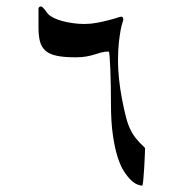

<svg xmlns="http://www.w3.org/2000/svg" viewBox="-20 -505 574 599"><path d="M432.6 -42Q432.6 -40 431.9 -21.7Q431.2 -3.4 429.9 18.1Q428.7 39.6 427 56.9Q425.3 74.2 423.3 74.2Q418.5 74.2 409.2 70.8Q399.9 67.4 389.4 57.6Q378.9 47.9 367.4 30.5Q356 13.2 346.9 -15.1Q337.9 -43.5 332 -84.5Q326.2 -125.5 326.2 -181.2Q326.2 -208 325.7 -236.6Q325.2 -265.1 324.2 -289.3Q323.2 -313.5 322 -328.9Q320.8 -344.2 319.3 -344.2Q307.1 -344.2 297.1 -341.6Q287.1 -338.9 275.6 -335.2Q264.2 -331.5 250 -328.9Q235.8 -326.2 215.8 -326.2Q179.2 -326.2 156.5 -331.1Q133.8 -335.9 121.3 -347.4Q108.9 -358.9 104.5 -376.5Q100.1 -394 100.1 -419.4V-479.5Q100.1 -480.5 101.6 -481.9Q104 -484.9 106.4 -484.9Q109.9 -484.9 113 -482.2Q116.2 -479.5 119.1 -475.8Q122.1 -472.2 124.8 -468Q127.4 -463.9 129.9 -461.4Q135.3 -455.6 146.7 -449.7Q158.2 -443.8 173.1 -439.7Q188 -435.5 206.3 -432.9Q224.6 -430.2 243.2 -430.2Q262.7 -430.2 282 -433.8Q301.3 -437.5 317.6 -441.7Q334 -445.8 345 -449.5Q356 -453.1 357.9 -453.1Q364.7 -453.1 364.7 -443.8Q364.7 -441.9 362.1 -434.3Q359.4 -426.8 356.4 -411.4Q353.5 -396 350.8 -372.1Q348.1 -348.1 348.1 -314Q348.1 -290 351.3 -259Q354.5 -228 360.4 -197.3Q366.2 -166.5 373 -139.9Q379.9 -113.3 388.2 -98.1Q394 -85.9 401.6 -76.4Q409.2 -66.9 416 -59.6L427.7 -48.3Q432.6 -43.9 432.6 -42Z"/></svg>

Font: Simplified Naskh
Style: Regular
Weight: 400
Designer: SIL International
Foundry: Arabeyes
Version: 1.02_alpha